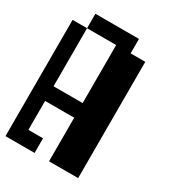

<svg xmlns="http://www.w3.org/2000/svg" viewBox="-181 -794 863 954"><g transform="rotate(30 250.0 -317.0)"><path d="M83 -276.4H250V-609.4H83ZM0 57.6V-609.4H83V-692.4H333V-609.4H417V57.6H250V-192.4H83V-26.4H167V57.6Z"/></g></svg>

Font: KH Dot Dougenzaka 12
Style: Regular
Weight: 400
Designer: Original version for X68000 by Keitarou Hiraki (http://hp.vector.co.jp/authors/VA000874/) / TrueType conversion by Homem
Version: Version 1.00.20150527